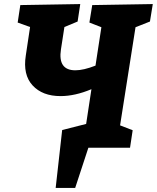

<svg xmlns="http://www.w3.org/2000/svg" viewBox="-20 -727 772 945"><path d="M254 198 286 -87 404 -117 430 -288Q349 -254 278 -254Q189 -254 140.5 -306.5Q92 -359 107 -454L128 -594L67 -616L80 -702L375 -707L362 -621L297 -594L280 -484Q264 -381 351 -381Q391 -381 450 -404L479 -593L420 -616L434 -702L732 -707L718 -621L647 -593L571 -110L633 -86L620 0H415L350 198Z"/></svg>

Font: Bitter ExtraBold
Style: Italic
Weight: 800
Italic angle: -9°
Designer: Sol Matas, and Bitter project Authors
Foundry: Sol Matas
Version: Version 2.001